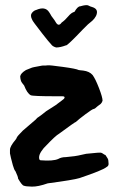

<svg xmlns="http://www.w3.org/2000/svg" viewBox="-20 -661 448 732"><path d="M232 -488H231Q210 -480 194 -480Q180 -484 175 -492Q167 -500 142 -532Q103 -582 103 -585Q94 -602 101.5 -611.5Q109 -621 118 -623Q152 -638 167 -615Q169 -612 171.5 -608Q174 -604 176 -600Q190 -582 194 -574Q204 -559 215 -575Q228 -584 240 -598.5Q252 -613 264 -616Q276 -637 286 -637Q310 -644 317 -640Q324 -636 332 -634Q358 -626 346 -600Q340 -589 332 -582Q316 -570 297 -550Q238 -488 232 -488ZM393 -49 394 -36Q394 -28 386 -24Q372 -12 283 18Q260 25 162 38Q125 51 101.5 50.5Q78 50 71 47Q64 46 49 20Q49 13 39 -8Q34 -13 29 -31Q20 -64 18 -76V-90Q18 -103 39 -128Q42 -131 44 -136.5Q46 -142 67 -163L116 -205Q121 -212 130 -217Q135 -220 156 -237L192 -260Q223 -283 224 -284.5Q225 -286 226 -288Q228 -294 217 -294H193Q105 -294 97 -298Q83 -306 72 -335Q71 -337 64.5 -344.5Q58 -352 57 -370Q59 -382 79 -394L99 -402Q101 -404 141 -411Q158 -411 162 -412H163Q168 -413 219.5 -406Q271 -399 280 -394Q282 -394 287 -393Q292 -392 297 -392Q321 -389 333 -375Q344 -360 357.5 -325Q371 -290 371 -277Q369 -270 364 -265L352 -256Q342 -246 337 -245.5Q332 -245 306.5 -226Q281 -207 269 -196Q266 -196 205 -151Q192 -144 156 -106Q146 -97 137.5 -84Q129 -71 129 -61Q129 -51 134 -50Q182 -46 202 -55Q214 -62 231 -62Q268 -65 289.5 -70.5Q311 -76 323 -76Q360 -80 364.5 -79Q369 -78 373.5 -74.5Q378 -71 382 -70Q393 -55 393 -49Z"/></svg>

Font: Caveat Brush
Style: Regular
Weight: 400
Designer: Pablo Impallari
Foundry: Creative Lab NY
Version: Version 1.096; ttfautohint (v1.3)